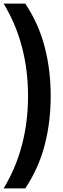

<svg xmlns="http://www.w3.org/2000/svg" viewBox="-21 -828 349 1068"><path d="M-1 220Q67.5 107.5 101.2 -21.8Q135 -151 135 -294Q135 -437 101.2 -566.2Q67.5 -695.5 -1 -808H119.5Q193 -698 227 -569Q261 -440 261 -294Q261 -148 227 -19Q193 110 119.5 220Z"/></svg>

Font: Encode Sans Condensed Condensed SemiBold
Style: Regular
Weight: 600
Width: 3
Designer: Multiple Designers
Foundry: Impallari Type
Version: Version 3.000; ttfautohint (v1.8.3) -l 8 -r 50 -G 200 -x 14 